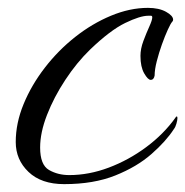

<svg xmlns="http://www.w3.org/2000/svg" viewBox="-20 -448 471 488"><path d="M143 20Q85 20 52.5 -11Q20 -42 20 -87Q20 -135 40 -183.5Q60 -232 94 -276Q128 -320 171 -354Q214 -388 262 -408Q310 -428 356 -428Q384 -428 402 -418Q420 -408 420 -398Q420 -395 418 -393Q414 -389 406.5 -372.5Q399 -356 391.5 -335Q384 -314 378.5 -292.5Q373 -271 373 -256Q371 -245 363 -245Q356 -245 346.5 -261.5Q337 -278 337 -306Q337 -324 344.5 -344Q352 -364 359.5 -380.5Q367 -397 367 -404Q367 -408 363.5 -408Q360 -408 357 -408Q336 -408 298 -389.5Q260 -371 209 -322Q175 -289 146 -245Q117 -201 99.5 -156Q82 -111 82 -73Q82 -29 104.5 -16Q127 -3 156 -3Q206 -3 256.5 -22Q307 -41 351.5 -74Q396 -107 426 -149Q427 -151 428 -151.5Q429 -152 429 -152Q431 -152 431 -148Q431 -143 428.5 -134Q426 -125 422 -120Q402 -89 365 -56.5Q328 -24 273 -2Q218 20 143 20Z"/></svg>

Font: Comforter
Style: Regular
Weight: 400
Designer: Robert E. Leuschke
Foundry: Robert E. Leuschke
Version: Version 1.013; ttfautohint (v1.8.3)